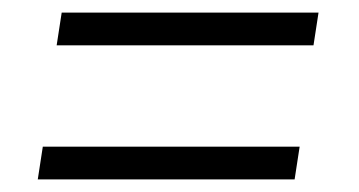

<svg xmlns="http://www.w3.org/2000/svg" viewBox="-20 -509 571 305"><path d="M48 -276H456L448 -224H40ZM78 -489H486L478 -437H70Z"/></svg>

Font: Plata Sans Light
Style: Italic
Weight: 300
Italic angle: -8°
Designer: Pablo Impallari, Andres Torresi, & Cristiano Sobral
Foundry: Pablo Impallari, Andres Torresi, & Cristiano Sobral
Version: Version 1.00;December 28, 2019;FontCreator 12.0.0.2547 64-bi